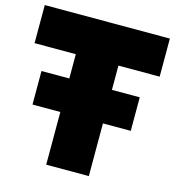

<svg xmlns="http://www.w3.org/2000/svg" viewBox="-121 -817 856 940"><g transform="rotate(15 307.0 -346.5)"><path d="M-10 -723V-530H199V-407H58V-237H199V30H415V-237H556V-407H415V-530H624V-723Z"/></g></svg>

Font: Repo ExtraBlack
Style: Regular
Weight: 400
Designer: Stefan Peev
Foundry: Context Ltd
Version: Version 001.502